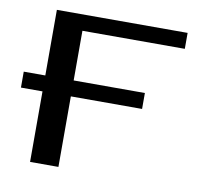

<svg xmlns="http://www.w3.org/2000/svg" viewBox="-74 -728 848 807"><g transform="rotate(10 350.0 -324.5)"><path d="M13 -301H105V0H226V-301H530V-369H226V-581H663V-649H105V-369H13Z"/></g></svg>

Font: Gamestation Extended
Style: Regular
Weight: 400
Width: 7
Designer: Jonas Hecksher
Foundry: Jonas Hecksher, Playtypeª, e-types AS
Version: Version 1.003